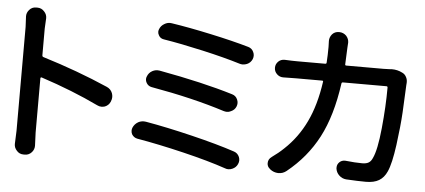

<svg xmlns="http://www.w3.org/2000/svg" viewBox="-54 -911 2356 1065"><g transform="rotate(5 1124.5 -378.5)"><path d="M536.1 -377.9Q558.6 -368.2 567.4 -345.7Q571.3 -335 571.3 -324.2Q571.3 -312.5 566.4 -300.8L565.4 -297.9Q556.6 -277.3 535.2 -268.6Q525.4 -265.6 515.6 -265.6Q503.9 -265.6 492.2 -271.5Q347.7 -340.8 171.9 -398.4Q169.9 -399.4 167.5 -397.9Q165 -396.5 165 -393.6V-91.8L168 -17.6Q168 2.9 154.3 18.6Q138.7 36.1 116.2 36.1H108.4Q85 36.1 70.3 18.6Q55.7 2.9 55.7 -17.6L58.6 -91.8V-669.9L55.7 -729.5Q55.7 -749 69.3 -764.6Q84 -782.2 107.4 -782.2H115.2Q137.7 -782.2 153.3 -764.6Q168 -749 168 -728.5L165 -669.9V-521.5Q165 -513.7 171.9 -511.7Q366.2 -452.1 536.1 -377.9Z M828.1 -668Q808.6 -670.9 799.8 -687.5Q793.9 -697.3 793.9 -707Q793.9 -713.9 796.9 -721.7Q804.7 -742.2 824.2 -752.9Q838.9 -761.7 854.5 -761.7Q859.4 -761.7 865.2 -760.7Q961.9 -746.1 1086.4 -719.2Q1210.9 -692.4 1298.8 -667Q1319.3 -661.1 1328.1 -641.6Q1333 -631.8 1333 -621.1Q1333 -611.3 1329.1 -601.6Q1320.3 -581.1 1299.8 -572.3Q1288.1 -567.4 1275.4 -567.4Q1266.6 -567.4 1257.8 -570.3Q1171.9 -596.7 1048.8 -624.5Q925.8 -652.3 828.1 -668ZM783.2 -398.4Q764.6 -402.3 754.9 -418.9Q749 -428.7 749 -439.5Q749 -447.3 752 -454.1Q759.8 -475.6 779.3 -486.3Q793.9 -494.1 808.6 -494.1Q814.5 -494.1 820.3 -493.2Q1066.4 -448.2 1232.4 -397.5Q1252.9 -391.6 1261.7 -372.1Q1266.6 -361.3 1266.6 -351.6Q1266.6 -341.8 1262.7 -332Q1254.9 -312.5 1234.4 -303.7Q1223.6 -297.9 1211.9 -297.9Q1203.1 -297.9 1193.4 -300.8Q1016.6 -357.4 783.2 -398.4ZM729.5 -106.4Q710 -110.4 699.2 -127.9Q694.3 -137.7 694.3 -147.5Q694.3 -156.2 697.3 -164.1Q706.1 -185.5 726.6 -197.3Q741.2 -205.1 757.8 -205.1Q763.7 -205.1 769.5 -204.1Q887.7 -183.6 1030.8 -148.9Q1173.8 -114.3 1270.5 -82Q1291 -75.2 1299.8 -54.7Q1303.7 -44.9 1303.7 -35.2Q1303.7 -25.4 1298.8 -14.6Q1290 4.9 1269.5 13.7Q1258.8 18.6 1247.1 18.6Q1237.3 18.6 1227.5 14.6Q1133.8 -17.6 991.7 -51.8Q849.6 -85.9 729.5 -106.4Z M2088.9 -612.3Q2095.7 -613.3 2102.5 -613.3Q2134.8 -613.3 2161.1 -599.6Q2176.8 -592.8 2184.6 -577.1Q2191.4 -564.5 2191.4 -550.8Q2191.4 -547.9 2191.4 -544.9Q2190.4 -538.1 2190.4 -532.2Q2187.5 -458 2183.1 -379.9Q2178.7 -301.8 2164.6 -196.8Q2150.4 -91.8 2129.9 -46.9Q2114.3 -11.7 2086.4 4.9Q2058.6 21.5 2013.7 21.5Q1970.7 21.5 1903.3 17.6Q1880.9 15.6 1864.3 0Q1847.7 -15.6 1844.7 -38.1Q1844.7 -41 1844.7 -43.9Q1844.7 -60.5 1856.9 -72.8Q1869.1 -85 1886.7 -85Q1888.7 -85 1891.6 -85Q1945.3 -79.1 1984.4 -79.1Q2006.8 -79.1 2020 -86.9Q2033.2 -94.7 2041 -113.3Q2063.5 -159.2 2075.7 -282.2Q2087.9 -405.3 2087.9 -509.8Q2087.9 -516.6 2081.1 -516.6H1838.9Q1832 -516.6 1831.1 -509.8Q1805.7 -328.1 1742.7 -208Q1679.7 -87.9 1570.3 0Q1550.8 15.6 1526.4 15.6Q1525.4 15.6 1524.4 15.6Q1499 14.6 1479.5 -1L1476.6 -3.9Q1461.9 -15.6 1461.9 -34.2Q1461.9 -56.6 1481.4 -70.3Q1517.6 -95.7 1546.9 -124Q1620.1 -192.4 1665 -286.1Q1710 -379.9 1728.5 -509.8Q1730.5 -516.6 1722.7 -516.6H1578.1Q1542 -516.6 1507.8 -515.6Q1506.8 -515.6 1505.9 -515.6Q1486.3 -515.6 1471.7 -529.3Q1456.1 -543.9 1456.1 -564.9Q1456.1 -585.9 1471.7 -600.6Q1485.4 -613.3 1504.9 -613.3Q1505.9 -613.3 1507.8 -613.3Q1547.9 -611.3 1578.1 -611.3H1731.4Q1739.3 -611.3 1739.3 -618.2Q1742.2 -660.2 1742.2 -706.1L1741.2 -739.3Q1741.2 -759.8 1754.9 -776.4Q1769.5 -793 1793 -793H1793.9Q1817.4 -793 1834 -776.4Q1848.6 -759.8 1848.6 -739.3L1846.7 -709Q1845.7 -672.9 1842.8 -618.2Q1841.8 -611.3 1849.6 -611.3H2057.6Q2073.2 -611.3 2088.9 -612.3Z"/></g></svg>

Font: Gen Jyuu Gothic P Medium
Style: Regular
Weight: 500
Designer: [Source Han Sans]
Ryoko NISHIZUKA  (kana & ideographs); Paul D. Hunt (Latin, Greek & Cyrillic); Wenlong ZHANG  (bopomofo
Version: Version 1.002.20150607